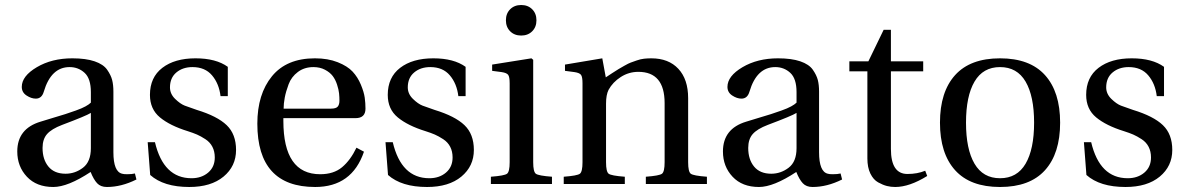

<svg xmlns="http://www.w3.org/2000/svg" viewBox="-20 -735 4739 767"><path d="M150 -144Q150 -98 173.5 -69.5Q197 -41 242 -41Q280 -41 311.5 -65Q343 -89 343 -143V-284Q324 -272 228 -236Q186 -220 168 -199.5Q150 -179 150 -144ZM49 -130Q49 -221 142 -249Q157 -254 189.5 -263.5Q222 -273 240.5 -279Q259 -285 283 -293.5Q307 -302 321.5 -310Q336 -318 343 -325V-367Q343 -421 318 -444Q293 -467 258 -467Q184 -467 155 -369Q147 -341 123 -341Q105 -341 86 -353.5Q67 -366 67 -388Q67 -431 127 -466.5Q187 -502 269 -502Q323 -502 358 -490Q393 -478 408 -456.5Q423 -435 428 -415.5Q433 -396 433 -369V-127Q433 -49 468 -41Q474 -39 488 -39Q507 -39 519 -42L525 -18Q465 12 407 12Q382 12 368 -3Q354 -18 342 -48Q251 12 193 12Q126 12 87.5 -29Q49 -70 49 -130Z M570 -167H599Q633 -23 745 -23Q785 -23 811.5 -45.5Q838 -68 838 -106Q838 -130 828.5 -148.5Q819 -167 800.5 -179Q782 -191 767 -197.5Q752 -204 730 -211Q659 -233 619 -266Q579 -299 579 -356Q579 -426 628.5 -464Q678 -502 761 -502Q843 -502 890 -468V-351H861Q855 -401 827 -434Q799 -467 749 -467Q710 -467 684.5 -445.5Q659 -424 659 -386Q659 -360 679.5 -340Q700 -320 718 -313Q736 -306 766 -296Q848 -271 885.5 -235Q923 -199 923 -136Q923 -71 873 -29.5Q823 12 736 12Q634 12 580 -36Z M1113 -301H1302Q1322 -301 1329 -309Q1336 -317 1336 -333Q1336 -347 1334.5 -362Q1333 -377 1326.5 -397Q1320 -417 1309 -431.5Q1298 -446 1278 -456.5Q1258 -467 1232 -467Q1196 -467 1170 -447.5Q1144 -428 1133 -398.5Q1122 -369 1117.5 -345Q1113 -321 1113 -301ZM1008 -241Q1008 -359 1066.5 -430.5Q1125 -502 1238 -502Q1290 -502 1329 -486.5Q1368 -471 1388.5 -449Q1409 -427 1421.5 -397Q1434 -367 1437 -345Q1440 -323 1440 -301Q1440 -263 1400 -263H1112V-252Q1112 -39 1259 -39Q1313 -39 1346.5 -67Q1380 -95 1404 -145L1434 -129Q1386 12 1239 12Q1008 12 1008 -241Z M1520 -167H1549Q1583 -23 1695 -23Q1735 -23 1761.5 -45.5Q1788 -68 1788 -106Q1788 -130 1778.5 -148.5Q1769 -167 1750.5 -179Q1732 -191 1717 -197.5Q1702 -204 1680 -211Q1609 -233 1569 -266Q1529 -299 1529 -356Q1529 -426 1578.5 -464Q1628 -502 1711 -502Q1793 -502 1840 -468V-351H1811Q1805 -401 1777 -434Q1749 -467 1699 -467Q1660 -467 1634.5 -445.5Q1609 -424 1609 -386Q1609 -360 1629.5 -340Q1650 -320 1668 -313Q1686 -306 1716 -296Q1798 -271 1835.5 -235Q1873 -199 1873 -136Q1873 -71 1823 -29.5Q1773 12 1686 12Q1584 12 1530 -36Z M1941 0V-29Q1995 -33 2005.5 -41Q2016 -49 2016 -87V-402Q2016 -428 2010 -436Q2004 -444 1984 -447L1946 -452V-477L2103 -502L2110 -496V-87Q2110 -49 2120.5 -41Q2131 -33 2185 -29V0ZM2018 -610Q2001 -627 2001 -654Q2001 -681 2018 -698Q2035 -715 2062 -715Q2089 -715 2106 -698Q2123 -681 2123 -654Q2123 -627 2106 -610Q2089 -593 2062 -593Q2035 -593 2018 -610Z M2232 0V-29Q2286 -33 2296.5 -41Q2307 -49 2307 -87V-402Q2307 -428 2301 -436Q2295 -444 2275 -447L2237 -452V-477L2386 -502L2400 -426Q2404 -429 2425 -442.5Q2446 -456 2451 -459Q2456 -462 2473.5 -472Q2491 -482 2499.5 -485Q2508 -488 2523.5 -493.5Q2539 -499 2553 -500.5Q2567 -502 2582 -502Q2651 -502 2690 -460Q2729 -418 2729 -343V-87Q2729 -49 2739.5 -41Q2750 -33 2804 -29V0H2560V-29Q2614 -33 2624.5 -41Q2635 -49 2635 -87V-323Q2635 -448 2530 -448Q2492 -448 2460 -427.5Q2428 -407 2411 -376Q2401 -356 2401 -321V-87Q2401 -49 2411.5 -41Q2422 -33 2476 -29V0Z M2969 -144Q2969 -98 2992.5 -69.5Q3016 -41 3061 -41Q3099 -41 3130.5 -65Q3162 -89 3162 -143V-284Q3143 -272 3047 -236Q3005 -220 2987 -199.5Q2969 -179 2969 -144ZM2868 -130Q2868 -221 2961 -249Q2976 -254 3008.5 -263.5Q3041 -273 3059.5 -279Q3078 -285 3102 -293.5Q3126 -302 3140.5 -310Q3155 -318 3162 -325V-367Q3162 -421 3137 -444Q3112 -467 3077 -467Q3003 -467 2974 -369Q2966 -341 2942 -341Q2924 -341 2905 -353.5Q2886 -366 2886 -388Q2886 -431 2946 -466.5Q3006 -502 3088 -502Q3142 -502 3177 -490Q3212 -478 3227 -456.5Q3242 -435 3247 -415.5Q3252 -396 3252 -369V-127Q3252 -49 3287 -41Q3293 -39 3307 -39Q3326 -39 3338 -42L3344 -18Q3284 12 3226 12Q3201 12 3187 -3Q3173 -18 3161 -48Q3070 12 3012 12Q2945 12 2906.5 -29Q2868 -70 2868 -130Z M3373 -450V-490H3449L3510 -616H3539V-490H3668V-450H3539V-140Q3539 -40 3605 -40Q3645 -40 3676 -53L3684 -32Q3613 12 3556 12Q3539 12 3523 8Q3507 4 3488 -6.5Q3469 -17 3457 -41.5Q3445 -66 3445 -102V-450Z M3873 -409Q3839 -351 3839 -245Q3839 -139 3873 -81Q3907 -23 3975 -23Q4043 -23 4077 -81Q4111 -139 4111 -245Q4111 -351 4077 -409Q4043 -467 3975 -467Q3907 -467 3873 -409ZM3795.5 -55Q3735 -122 3735 -245Q3735 -368 3795.5 -435Q3856 -502 3975 -502Q4094 -502 4154.5 -435Q4215 -368 4215 -245Q4215 -122 4154.5 -55Q4094 12 3975 12Q3856 12 3795.5 -55Z M4310 -167H4339Q4373 -23 4485 -23Q4525 -23 4551.5 -45.5Q4578 -68 4578 -106Q4578 -130 4568.5 -148.5Q4559 -167 4540.5 -179Q4522 -191 4507 -197.5Q4492 -204 4470 -211Q4399 -233 4359 -266Q4319 -299 4319 -356Q4319 -426 4368.5 -464Q4418 -502 4501 -502Q4583 -502 4630 -468V-351H4601Q4595 -401 4567 -434Q4539 -467 4489 -467Q4450 -467 4424.5 -445.5Q4399 -424 4399 -386Q4399 -360 4419.5 -340Q4440 -320 4458 -313Q4476 -306 4506 -296Q4588 -271 4625.5 -235Q4663 -199 4663 -136Q4663 -71 4613 -29.5Q4563 12 4476 12Q4374 12 4320 -36Z"/></svg>

Font: Heuristica
Style: Regular
Weight: 400
Version: Version 1.0.1 ; ttfautohint (v1.4.1)